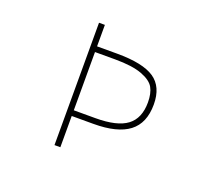

<svg xmlns="http://www.w3.org/2000/svg" viewBox="-121 -907 1242 1083"><g transform="rotate(20 500.0 -365.0)"><path d="M335 -219.7H464.8Q594.7 -219.7 653.8 -264.2Q712.9 -308.6 712.9 -404.3Q712.9 -458 694.3 -491.7Q675.8 -525.4 617.7 -547.4Q559.6 -569.3 455.1 -569.3H335ZM335 -185.5V2H299.8V-732.4H335V-603.5H455.1Q610.4 -603.5 679.2 -557.1Q748 -510.7 748 -404.3Q748 -292 678.2 -238.8Q608.4 -185.5 464.8 -185.5Z"/></g></svg>

Font: GenEi Gothic M ExtraLight
Style: Regular
Weight: 200
Designer: o_tamon (Modified); [Source Han Sans]
Ryoko NISHIZUKA  (kana & ideographs); Paul D. Hunt (Latin, Greek & Cyrillic); Wenl
Version: Version 1.1a;Original Version 1.004